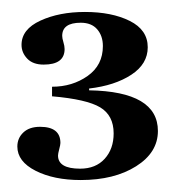

<svg xmlns="http://www.w3.org/2000/svg" viewBox="-20 -698 290 321"><path d="M67 -537V-553Q101 -553 126.5 -571Q152 -589 152 -621Q152 -638 142.5 -649Q133 -660 115 -660Q84 -660 84 -638Q84 -634 86 -627.5Q88 -621 88 -616Q88 -590 53 -590Q35 -590 25.5 -600Q16 -610 16 -623Q16 -649 47.5 -663.5Q79 -678 122 -678Q167 -678 197 -663Q227 -648 227 -619Q227 -591 199.5 -573Q172 -555 129 -550V-547Q244 -545 244 -479Q244 -443 207.5 -420Q171 -397 115 -397Q70 -397 39.5 -412.5Q9 -428 9 -453Q9 -467 19 -476.5Q29 -486 47 -486Q81 -486 81 -459Q81 -456 79 -448.5Q77 -441 77 -438Q77 -416 114 -416Q140 -416 155 -432.5Q170 -449 170 -475Q170 -505 147.5 -518.5Q125 -532 67 -537Z"/></svg>

Font: Unna
Style: Regular
Weight: 400
Designer: Jorge de Buen U.
Foundry: Omnibus-Type
Version: Version 2.006;PS 002.006;hotconv 1.0.70;makeotf.lib2.5.58329